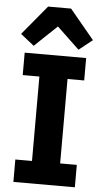

<svg xmlns="http://www.w3.org/2000/svg" viewBox="-63 -995 557 1033"><g transform="rotate(5 216.0 -478.0)"><path d="M154 -956 22 -797 95 -739 216 -854 337 -739 410 -797 278 -956ZM382 0V-121H292V-577H382V-698H50V-577H140V-121H50V0Z"/></g></svg>

Font: IBM Plex Thai Looped
Style: Bold
Weight: 700
Designer: Mike Abbink, Paul van der Laan, Pieter van Rosmalen, Ben Mitchell, Mark Frömberg
Foundry: Bold Monday
Version: Version 1.0